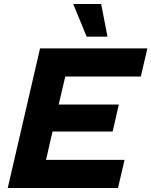

<svg xmlns="http://www.w3.org/2000/svg" viewBox="-20 -948 763 968"><path d="M490 -928 522 -763H417L349 -928ZM19 0 182 -704H723L690 -562H309L276 -421H579L548 -285H245L212 -142H608L575 0Z"/></svg>

Font: Prodigy Sans
Style: Bold Italic
Weight: 700
Italic angle: -13°
Designer: Wei Huang
Foundry: Wei Huang
Version: Version 1.003; ttfautohint (v1.8.3)